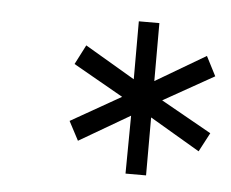

<svg xmlns="http://www.w3.org/2000/svg" viewBox="-34 -759 436 363"><g transform="rotate(5 184.5 -577.5)"><path d="M350 -487 255 -543V-433H216L217 -543L121 -487L102 -523L197 -577L102 -631L121 -668L216 -612V-722H255V-612L350 -668L369 -631L273 -577L369 -523Z"/></g></svg>

Font: Gontserrat Light
Style: Italic
Weight: 300
Italic angle: -11.3°
Designer: Julieta Ulanovsky
Foundry: Julieta Ulanovsky
Version: Version 6.001